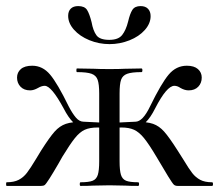

<svg xmlns="http://www.w3.org/2000/svg" viewBox="-22 -611 720 631"><path d="M243 -12Q270 -12 282.5 -17Q295 -22 299.5 -36.5Q304 -51 304 -81V-304Q304 -334 299 -348.5Q294 -363 279 -368.5Q264 -374 231 -374Q229 -374 229 -380Q229 -386 231 -386L287 -385Q304 -384 338 -384Q371 -384 388 -385L443 -386Q446 -386 446 -380Q446 -374 443 -374Q411 -374 396 -368.5Q381 -363 376 -349Q371 -335 371 -304V-81Q371 -51 375.5 -36.5Q380 -22 392.5 -17Q405 -12 432 -12Q435 -12 435 -6Q435 0 432 0Q405 0 390 -1L338 -2L284 -1Q269 0 243 0Q240 0 240 -6Q240 -12 243 -12ZM0 -12Q24 -12 39.5 -20Q55 -28 66.5 -43Q78 -58 96 -88L113 -116Q141 -160 157.5 -178.5Q174 -197 194.5 -204Q215 -211 253 -211L294 -209Q326 -207 341 -207L340 -189Q316 -192 299 -192Q273 -192 256.5 -184.5Q240 -177 224 -157Q208 -137 183 -96L170 -73Q152 -42 140.5 -24Q129 -6 125 -3Q121 0 113 0H0Q-2 0 -2 -6Q-2 -12 0 -12ZM187 -255Q147 -329 125 -329Q115 -329 103 -322Q89 -314 77 -314Q57 -314 45.5 -326Q34 -338 34 -356Q34 -373 46.5 -384Q59 -395 84 -395Q118 -395 142.5 -366Q167 -337 204 -261Q216 -238 227.5 -224.5Q239 -211 253 -211V-193Q235 -193 219 -208.5Q203 -224 187 -255ZM492 -96Q467 -138 451 -157.5Q435 -177 418.5 -184.5Q402 -192 377 -192Q359 -192 335 -189L334 -207Q351 -207 381 -209L423 -211Q461 -211 481 -204Q501 -197 517.5 -178.5Q534 -160 562 -116L581 -86Q599 -56 610 -42Q621 -28 636 -20Q651 -12 675 -12Q678 -12 678 -6Q678 0 675 0H562Q554 0 549.5 -4Q545 -8 530.5 -31.5Q516 -55 492 -96ZM471 -261Q508 -337 532.5 -366Q557 -395 592 -395Q616 -395 628.5 -384Q641 -373 641 -356Q641 -338 629.5 -326Q618 -314 598 -314Q585 -314 571 -322Q561 -329 551 -329Q526 -329 488 -255Q457 -193 423 -193V-211Q447 -211 471 -261ZM399 -540Q405 -566 413 -578.5Q421 -591 440 -591Q456 -591 464.5 -582Q473 -573 473 -558Q473 -534 454 -512.5Q435 -491 403.5 -478.5Q372 -466 338 -466Q303 -466 271.5 -479Q240 -492 221 -513.5Q202 -535 202 -559Q202 -574 210.5 -582.5Q219 -591 235 -591Q256 -591 264 -578.5Q272 -566 279 -538Q284 -510 295 -495Q306 -480 337 -480Q367 -480 379.5 -496Q392 -512 399 -540Z"/></svg>

Font: Cormorant Garamond Medium
Style: Regular
Weight: 500
Designer: Christian Thalmann (Catharsis Fonts)
Foundry: Catharsis Fonts
Version: Version 4.000